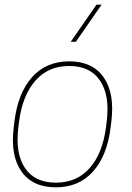

<svg xmlns="http://www.w3.org/2000/svg" viewBox="-20 -800 566 826"><path d="M220.2 5.9Q120.1 5.9 72 -62.7Q23.9 -131.3 39.1 -252.9L42 -276.9Q57.1 -399.9 117.9 -468Q178.7 -536.1 277.8 -536.1Q377.9 -536.1 426 -467.3Q474.1 -398.4 459 -276.9L456.1 -252.9Q440.9 -129.9 380.1 -62Q319.3 5.9 220.2 5.9ZM220.2 -14.2Q310.5 -14.2 366 -77.1Q421.4 -140.1 436 -252.9L439 -276.9Q453.1 -388.7 410.9 -452.4Q368.7 -516.1 277.8 -516.1Q187.5 -516.1 132.1 -452.9Q76.7 -389.6 62 -276.9L59.1 -252.9Q44.9 -141.1 87.2 -77.6Q129.4 -14.2 220.2 -14.2ZM395 -779.8H417L306.2 -620.1H284.2Z"/></svg>

Font: Cooper Hewitt
Style: Thin Italic
Weight: 702
Designer: Village Type and Design LLC
Foundry: Cooper Hewitt Smithsonian Design Museum
Version: 1.000